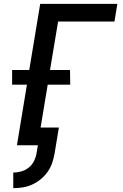

<svg xmlns="http://www.w3.org/2000/svg" viewBox="-20 -755 640 998"><path d="M49 223V142Q69 142 90.5 136Q112 130 129.5 116Q147 102 157 81.5Q167 61 170 41L177 0H68L120 -315H43V-391H132L189 -735H590L575 -643H282L240 -391H344L345 -315H228L191 -92H286L264 41Q260 65 252 89.5Q244 114 229 136Q214 158 193 175.5Q172 193 148 204Q124 215 99 219Q74 223 49 223Z"/></svg>

Font: Iosevka Semibold Extended
Style: Italic
Weight: 600
Width: 7
Italic angle: -9°
Monospace: yes
Designer: Belleve Invis
Foundry: Belleve Invis
Version: Version 32.5.0; ttfautohint (v1.8.4)